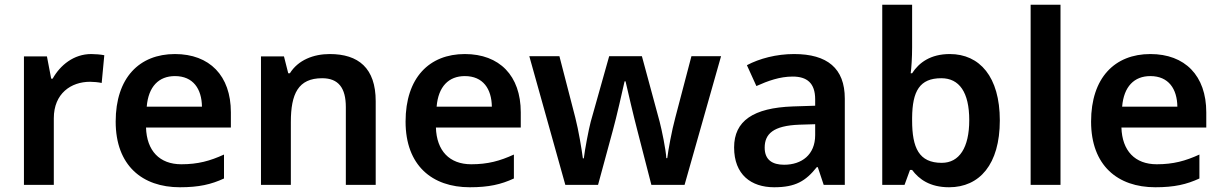

<svg xmlns="http://www.w3.org/2000/svg" viewBox="-20 -780 5155 810"><path d="M365 -552C291 -552 234 -505 202 -448H196L178 -542H81V0H207V-281C207 -386 280 -435 360 -435C374 -435 396 -433 409 -430L420 -547C406 -550 382 -552 365 -552Z M718 -552C568 -552 468 -452 468 -267C468 -82 580 10 739 10C819 10 871 -2 925 -27V-128C866 -101 815 -87 745 -87C653 -87 599 -144 596 -242H954V-306C954 -461 864 -552 718 -552ZM718 -459C795 -459 831 -405 832 -330H599C606 -415 650 -459 718 -459Z M1371 -552C1303 -552 1238 -527 1203 -471H1196L1178 -542H1081V0H1207V-265C1207 -384 1238 -450 1339 -450C1408 -450 1439 -409 1439 -328V0H1565V-353C1565 -493 1492 -552 1371 -552Z M1941 -552C1791 -552 1691 -452 1691 -267C1691 -82 1803 10 1962 10C2042 10 2094 -2 2148 -27V-128C2089 -101 2038 -87 1968 -87C1876 -87 1822 -144 1819 -242H2177V-306C2177 -461 2087 -552 1941 -552ZM1941 -459C2018 -459 2054 -405 2055 -330H1822C1829 -415 1873 -459 1941 -459Z M2668 -233 2728 0H2868L3022 -543H2897L2829 -284C2814 -229 2799 -146 2795 -113H2791C2789 -150 2772 -231 2763 -266L2688 -543H2550L2472 -266C2464 -236 2447 -148 2443 -112H2439C2434 -150 2421 -230 2407 -284L2340 -543H2213L2365 0H2503L2566 -232C2580 -282 2607 -401 2615 -437H2619C2627 -401 2655 -282 2668 -233Z M3330 -552C3255 -552 3184 -533 3131 -505L3171 -417C3220 -439 3270 -457 3324 -457C3384 -457 3419 -430 3419 -361V-334L3325 -331C3158 -325 3077 -270 3077 -158C3077 -43 3149 10 3246 10C3336 10 3379 -16 3426 -75H3430L3455 0H3544V-364C3544 -492 3470 -552 3330 -552ZM3353 -254 3419 -256V-210C3419 -127 3362 -85 3288 -85C3239 -85 3206 -105 3206 -157C3206 -215 3242 -250 3353 -254Z M3828 -580V-760H3702V0H3796L3819 -63H3828C3857 -24 3903 10 3984 10C4112 10 4198 -86 4198 -272C4198 -456 4113 -552 3987 -552C3906 -552 3857 -516 3828 -471H3822C3825 -493 3828 -537 3828 -580ZM3951 -450C4027 -450 4069 -391 4069 -273C4069 -157 4027 -93 3953 -93C3857 -93 3828 -156 3828 -272V-283C3829 -396 3860 -450 3951 -450Z M4454 0V-760H4328V0Z M4833 -552C4683 -552 4583 -452 4583 -267C4583 -82 4695 10 4854 10C4934 10 4986 -2 5040 -27V-128C4981 -101 4930 -87 4860 -87C4768 -87 4714 -144 4711 -242H5069V-306C5069 -461 4979 -552 4833 -552ZM4833 -459C4910 -459 4946 -405 4947 -330H4714C4721 -415 4765 -459 4833 -459Z"/></svg>

Font: Noto Sans Telugu SemiBold
Style: Regular
Weight: 600
Designer: Jelle Bosma - Monotype Design Team
Foundry: Monotype Imaging Inc.
Version: Version 2.005